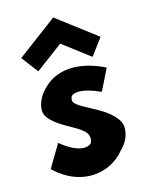

<svg xmlns="http://www.w3.org/2000/svg" viewBox="-127 -899 781 1014"><g transform="rotate(-15 264.0 -392.0)"><path d="M118 -175 115 -168 45 -51 49 -47C184 80 347 50 427 -49L435 -57C462 -86 479 -121 479 -160C479 -187 467 -206 447 -228L446 -230V-231L439 -236C388 -288 296 -317 258 -353H257C252 -358 247 -365 247 -373C247 -380 248 -388 253 -395L254 -397C274 -412 320 -417 409 -376L413 -378L469 -491L465 -495C303 -572 192 -535 133 -473L126 -466C96 -434 80 -395 80 -363C80 -342 90 -324 106 -308L113 -301C156 -258 236 -230 275 -192L276 -191C285 -180 291 -168 291 -153C291 -145 289 -137 285 -129L284 -128V-127C259 -105 203 -105 118 -175ZM51 -661 47 -657 113 -570 116 -567 265 -678 411 -567 415 -570 480 -657 476 -661 265 -821Z"/></g></svg>

Font: Hussar Woodtype
Style: Bd
Weight: 900
Foundry: Cannot Into Space Fonts
Version: Version 1.07